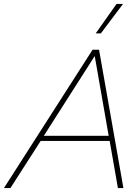

<svg xmlns="http://www.w3.org/2000/svg" viewBox="-73 -957 712 977"><path d="M520 -937H553L440 -787H414ZM-53 0 398 -704H431L555 0H527L485 -240H134L-20 0ZM150 -266H480L409 -672Z"/></svg>

Font: Prodigy Sans ExtraLight
Style: Italic
Weight: 200
Italic angle: -13°
Designer: Wei Huang
Foundry: Wei Huang
Version: Version 1.003; ttfautohint (v1.8.3)